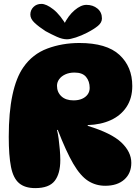

<svg xmlns="http://www.w3.org/2000/svg" viewBox="-20 -960 713 987"><path d="M161 7Q108 7 78 -18.5Q48 -44 36.5 -102Q25 -160 25 -257Q25 -382 44 -471.5Q63 -561 100 -614Q147 -682 223.5 -710.5Q300 -739 388 -739Q528 -739 594 -678Q660 -617 660 -518Q660 -455 630.5 -410.5Q601 -366 549.5 -342.5Q498 -319 431 -317V-313Q553 -276 604 -227.5Q655 -179 655 -123Q655 -69 619 -37Q583 -5 521 -5Q472 -5 432.5 -30.5Q393 -56 356.5 -118.5Q320 -181 277 -292H273Q278 -273 281.5 -246Q285 -219 287.5 -190.5Q290 -162 290 -137Q290 -67 261 -30Q232 7 161 7ZM358 -444Q383 -444 401.5 -452Q420 -460 430.5 -474.5Q441 -489 441 -508Q441 -542 422.5 -564.5Q404 -587 363 -587Q336 -587 315.5 -577.5Q295 -568 284 -552.5Q273 -537 273 -519Q273 -486 295.5 -465Q318 -444 358 -444ZM324 -758Q301 -758 272 -771Q243 -784 214 -800Q180 -822 158 -842.5Q136 -863 136 -885Q136 -908 152 -924Q168 -940 193 -940Q218 -940 254 -912Q290 -884 326 -822L308 -833Q331 -880 363.5 -907.5Q396 -935 424 -935Q458 -935 481 -916Q504 -897 504 -865Q504 -844 483.5 -827Q463 -810 428 -792Q399 -777 370 -767.5Q341 -758 324 -758Z"/></svg>

Font: DynaPuff
Style: Bold
Weight: 700
Designer: Toshi Omagari, Jennifer Daniel
Foundry: Google Fonts
Version: Version 2.000